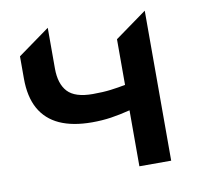

<svg xmlns="http://www.w3.org/2000/svg" viewBox="-64 -586 682 654"><g transform="rotate(-10 277.0 -259.5)"><path d="M367.1 0V-193.6Q331.8 -184.7 300.6 -180Q269.4 -175.4 235.1 -175.4Q168.3 -175.4 123 -195.9Q77.7 -216.5 54.6 -258Q31.6 -299.6 31.6 -362.5V-439.5L141.6 -518.8V-377.9Q141.6 -324.9 167 -297.4Q192.5 -269.9 253.8 -269.9Q289.4 -269.9 316.1 -273.3Q342.8 -276.7 367.1 -281.5V-439.5L477.1 -518.8V0Z"/></g></svg>

Font: Geologica-Sharp
Style: Regular
Weight: 100
Designer: Sindre Bremnes, Frode Helland
Foundry: Monokrom Skriftforlag AS
Version: Version 1.010;gftools[0.9.28]